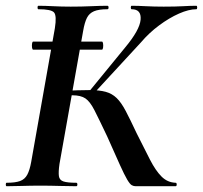

<svg xmlns="http://www.w3.org/2000/svg" viewBox="-34 -645 703 665"><path d="M81 -473Q78 -473 77 -480Q76 -487 77 -494Q78 -501 81 -501H319Q322 -501 323 -494Q324 -487 323 -480Q322 -473 319 -473ZM436 0Q429 0 422.5 -3.5Q416 -7 406.5 -23Q397 -39 381 -74.5Q365 -110 337 -173Q309 -232 293.5 -262.5Q278 -293 262 -304Q246 -315 216 -315Q208 -315 199 -314Q190 -313 179 -312V-330Q241 -333 276 -333Q310 -333 332 -327Q354 -321 370 -305.5Q386 -290 401.5 -260.5Q417 -231 439 -184Q466 -130 485.5 -92Q505 -54 525.5 -33.5Q546 -13 574 -12Q578 -12 578 -6Q578 0 574 0ZM-11 0Q-14 0 -14 -6Q-14 -12 -11 -12Q19 -12 35.5 -18Q52 -24 60.5 -40Q69 -56 74 -84L156 -547Q163 -591 153 -602Q143 -613 99 -613Q96 -613 96 -619Q96 -625 99 -625Q122 -625 150.5 -623.5Q179 -622 211 -622Q249 -622 281.5 -623.5Q314 -625 338 -625Q342 -625 342 -619Q342 -613 338 -613Q308 -613 291.5 -606Q275 -599 267 -583Q259 -567 254 -538L172 -77Q168 -49 170 -35Q172 -21 186 -16.5Q200 -12 230 -12Q234 -12 234 -6Q234 0 230 0Q204 0 172.5 -1Q141 -2 105 -2Q72 -2 42 -1Q12 0 -11 0ZM287 -317 273 -326 399 -480Q450 -541 453 -577Q456 -613 422 -613Q419 -613 419 -619Q419 -625 422 -625Q444 -625 471.5 -623.5Q499 -622 533 -622Q575 -622 600 -623.5Q625 -625 646 -625Q649 -625 649 -619Q649 -613 646 -613Q620 -613 586 -598Q552 -583 517 -557Q482 -531 454 -498Z"/></svg>

Font: Cormorant Infant Light
Style: Italic
Weight: 300
Italic angle: -10°
Designer: Christian Thalmann (Catharsis Fonts)
Foundry: Catharsis Fonts
Version: Version 4.001